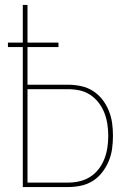

<svg xmlns="http://www.w3.org/2000/svg" viewBox="-20 -755 540 775"><path d="M72 0V-565H12V-583H72V-735H91V-583H216V-565H91V-413H255Q281 -413 307 -407.5Q333 -402 355 -388Q377 -374 393 -353.5Q409 -333 419 -308.5Q429 -284 432.5 -258.5Q436 -233 436 -207Q436 -181 432.5 -155Q429 -129 419 -105Q409 -81 393 -60Q377 -39 355 -25Q333 -11 307 -5.5Q281 0 255 0ZM91 -18H255Q279 -18 302 -23.5Q325 -29 344.5 -41.5Q364 -54 378.5 -73Q393 -92 401.5 -114Q410 -136 413.5 -159.5Q417 -183 417 -207Q417 -230 413.5 -253.5Q410 -277 401.5 -299Q393 -321 378.5 -340Q364 -359 344.5 -372Q325 -385 302 -390Q279 -395 255 -395H91Z"/></svg>

Font: Iosevka Curly Thin
Style: Regular
Weight: 100
Monospace: yes
Designer: Belleve Invis
Foundry: Belleve Invis
Version: Version 22.1.2; ttfautohint (v1.8.4)